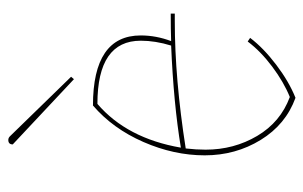

<svg xmlns="http://www.w3.org/2000/svg" viewBox="-158 -576 749 474"><g transform="rotate(-90 217.0 -339.5)"><path d="M193 -485Q366 -485 366 -367Q366 -329 352 -292Q380 -293 420 -293V-283Q410 -283 401 -283Q259 -283 87 -256Q84 -230 84 -207Q84 -137 118 -79.5Q152 -22 214 1Q251 -14 289 -42.5Q327 -71 351 -103L360 -97Q335 -64 293.5 -32.5Q252 -1 212 15Q146 -9 108 -71Q70 -133 70 -209Q70 -285 103 -360.5Q136 -436 193 -485ZM353 -367Q353 -474 197 -474Q112 -401 89 -268Q198 -286 341 -292Q353 -331 353 -367ZM108 -694Q113 -694 117 -690L264 -539L258 -532L97 -683Q97 -694 108 -694Z"/></g></svg>

Font: Almendra Display
Style: Regular
Weight: 400
Designer: Ana Sanfelippo
Foundry: Ana Sanfelippo
Version: Version 1.004